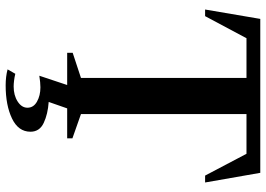

<svg xmlns="http://www.w3.org/2000/svg" viewBox="-154 -586 963 696"><g transform="rotate(90 328.0 -238.5)"><path d="M172 0V-20L263 -50V-650H119L39 -500H15L49 -700H607L642 -500H617L538 -650H394V-50L482 -19V0ZM290 223Q258 223 232 216L248 188Q260 191 272.5 192.5Q285 194 294 194Q326 194 348.5 179.5Q371 165 371 144Q371 122 349 109.5Q327 97 297 97Q289 97 278 98Q267 99 255 101L294 -16H379L350 67Q394 70 426 85Q458 100 458 133Q458 177 410 200Q362 223 290 223Z"/></g></svg>

Font: Wittgenstein Semibold
Style: Regular
Weight: 600
Designer: Jörg Drees
Foundry: Jörg Drees
Version: Version 1.303; ttfautohint (v1.8.4.7-5d5b)